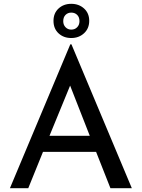

<svg xmlns="http://www.w3.org/2000/svg" viewBox="-20 -985 741 1005"><path d="M32 0 348 -753H354L670 0H558L483 -190H205L128 0ZM239 -274H450L347 -537ZM260 -876Q260 -916 286.5 -940.5Q313 -965 353 -965Q393 -965 420 -940.5Q447 -916 447 -876Q447 -836 420 -811Q393 -786 353 -786Q313 -786 286.5 -810.5Q260 -835 260 -876ZM311 -874Q311 -855 323 -842.5Q335 -830 353 -830Q372 -830 384 -842.5Q396 -855 396 -874Q396 -895 384 -907Q372 -919 353 -919Q335 -919 323 -907Q311 -895 311 -874Z"/></svg>

Font: Synthetic
Style: Regular
Weight: 400
Designer: Santiago Orozco
Foundry: Typemade
Version: Version 2.000; ttfautohint (v1.8.4.7-5d5b)